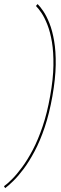

<svg xmlns="http://www.w3.org/2000/svg" viewBox="-76 -768 305 965"><path d="M-50 177.5Q-33 165 -8.8 141.2Q15.5 117.5 43 80.8Q70.5 44 98 -7.8Q125.5 -59.5 148.8 -128.5Q172 -197.5 187.5 -285Q203 -373 204 -442Q205 -511 196 -563Q187 -615 172.2 -651.8Q157.5 -688.5 141.5 -712Q125.5 -735.5 113 -747.5L104.5 -738Q117 -726 132.5 -703Q148 -680 162.2 -643.8Q176.5 -607.5 185 -556.8Q193.5 -506 192.5 -438.5Q191.5 -371 176 -285Q161 -200 138.2 -132.8Q115.5 -65.5 88.8 -14.8Q62 36 35 72.5Q8 109 -15.5 132.5Q-39 156 -56 168Z"/></svg>

Font: Anybody UltraCondensed Thin Thin
Style: Italic
Weight: 250
Italic angle: -10°
Version: Version 1.111